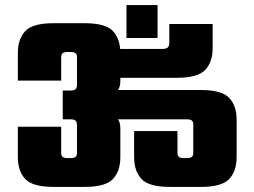

<svg xmlns="http://www.w3.org/2000/svg" viewBox="-20 -733 998 753"><path d="M476 -713H598V-584H476ZM397 -541H616Q631 -541 637.5 -546.5Q644 -552 644 -567V-639H814V-545Q814 -490 785 -459Q756 -428 674 -428H397ZM312 -642Q394 -642 423 -611Q452 -580 452 -525V-417Q452 -391 442.5 -380Q433 -369 415 -369L416 -380H768Q850 -380 879 -349Q908 -318 908 -263V-117Q908 -62 879 -31Q850 0 768 0H646Q564 0 535 -31Q506 -62 506 -117V-219H676V-133Q676 -122 682 -117.5Q688 -113 699 -113H715Q726 -113 732 -117.5Q738 -122 738 -133V-245Q738 -256 732 -260.5Q726 -265 715 -265H416L415 -276Q433 -276 442.5 -265Q452 -254 452 -228V-117Q452 -62 423 -31Q394 0 312 0H190Q108 0 79 -31Q50 -62 50 -117V-236H220V-133Q220 -122 226 -117.5Q232 -113 243 -113H259Q270 -113 276 -117.5Q282 -122 282 -133V-241Q282 -255 276 -260Q270 -265 259 -265H226V-378H259Q270 -378 276 -383Q282 -388 282 -402V-509Q282 -520 276 -524.5Q270 -529 259 -529H243Q232 -529 226 -524.5Q220 -520 220 -509V-417H50V-525Q50 -580 79 -611Q108 -642 190 -642Z"/></svg>

Font: Teko Light
Style: Bold
Weight: 700
Version: Version 2.000;gftools[0.9.28.dev9+g7d2139d.d20230707]